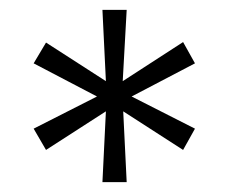

<svg xmlns="http://www.w3.org/2000/svg" viewBox="-20 -708 463 388"><path d="M187 -340 194 -483 73 -405 48 -448 176 -513 48 -580 73 -622 194 -544 187 -688H236L228 -544L350 -623L374 -580L246 -513L374 -448L350 -405L229 -483L236 -340Z"/></svg>

Font: Saira Semi Condensed Light
Style: Regular
Weight: 300
Width: 4
Designer: Hector Gatti with collaboration of the Omnibus-Type team
Foundry: Omnibus-Type
Version: Version 1.001; ttfautohint (v1.8)